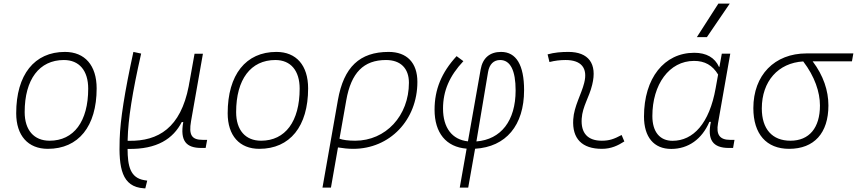

<svg xmlns="http://www.w3.org/2000/svg" viewBox="-20 -815 4749 1064"><path d="M245.1 9.8C415 9.8 515.6 -114.7 515.6 -325.2C515.6 -452.6 450.2 -527.3 339.8 -527.3C170.4 -527.3 69.8 -400.9 69.8 -187.5C69.8 -63.5 135.3 9.8 245.1 9.8ZM254.9 -35.2C168 -35.2 116.7 -94.2 116.7 -193.8C116.7 -375 197.8 -482.4 334 -482.4C419.4 -482.4 468.8 -423.3 468.8 -323.7C468.8 -142.1 389.2 -35.2 254.9 -35.2Z M785.2 229 795.9 186 780.3 183.6C701.7 170.9 687.5 105.5 687 10.3H689.9C850.6 13.2 939.9 -46.4 987.3 -138.7H995.6C976.6 -33.2 1012.7 4.9 1095.7 4.9H1119.6L1127.9 -40H1103.5C1042 -40 1025.4 -66.9 1038.6 -143.1L1104.5 -517.1H1058.1L1029.8 -359.4V-359.9C1029.8 -359.4 1029.8 -358.4 1029.3 -357.9L1025.9 -337.9C981 -106.4 857.4 -32.2 694.8 -34.7H687.5C687.5 -37.1 687.5 -39.6 687.5 -42C689.9 -153.8 713.4 -303.2 762.2 -518.1L719.2 -527.3C670.4 -303.2 646.5 -150.9 643.1 -42.5C637.7 114.7 654.3 220.7 777.3 228.5Z M1417 9.8C1586.9 9.8 1687.5 -114.7 1687.5 -325.2C1687.5 -452.6 1622.1 -527.3 1511.7 -527.3C1342.3 -527.3 1241.7 -400.9 1241.7 -187.5C1241.7 -63.5 1307.1 9.8 1417 9.8ZM1426.8 -35.2C1339.8 -35.2 1288.6 -94.2 1288.6 -193.8C1288.6 -375 1369.6 -482.4 1505.9 -482.4C1591.3 -482.4 1640.6 -423.3 1640.6 -323.7C1640.6 -142.1 1561 -35.2 1426.8 -35.2Z M2133.8 -527.3C1973.1 -527.3 1884.8 -443.4 1852.5 -260.3L1767.1 224.6H1814L1853 2C1881.3 6.8 1909.2 9.8 1937.5 9.8C2140.1 9.8 2293 -149.9 2293 -361.3C2293 -467.3 2234.9 -527.3 2133.8 -527.3ZM1861.3 -46.4 1898.9 -259.3C1925.8 -412.1 1995.1 -482.4 2119.1 -482.4C2199.7 -482.4 2246.1 -436.5 2246.1 -356.4C2246.1 -173.3 2117.7 -35.2 1948.2 -35.2C1910.6 -35.2 1878.4 -39.6 1861.3 -46.4Z M2574.7 224.6 2612.8 9.3C2783.7 -1 2884.3 -119.6 2884.3 -315.4C2884.3 -454.6 2840.8 -527.3 2756.8 -527.3C2694.8 -527.3 2654.8 -494.1 2643.6 -430.2L2573.2 -31.7C2485.4 -41 2435.1 -106.9 2435.1 -213.4C2435.1 -311 2470.7 -394 2547.9 -476.1L2510.3 -503.9C2426.8 -413.1 2388.2 -319.3 2388.2 -207C2388.2 -79.1 2451.7 0 2565.9 8.8L2527.8 224.6ZM2620.1 -31.2 2684.6 -415.5C2691.9 -459.5 2716.3 -482.4 2751.5 -482.4C2808.1 -482.4 2837.4 -424.8 2837.4 -314C2837.4 -145.5 2756.3 -42 2620.1 -31.2Z M3424.8 -66.9C3381.8 -43.9 3356 -35.2 3314.9 -35.2C3237.3 -35.2 3198.2 -77.1 3203.6 -157.7C3208 -225.6 3245.1 -275.4 3261.7 -345.2C3291 -463.4 3240.2 -527.3 3129.9 -527.3C3091.3 -527.3 3052.7 -524.4 3014.6 -513.7L3024.9 -471.2C3054.7 -479 3084.5 -482.4 3114.3 -482.4C3200.7 -482.4 3238.8 -438.5 3217.3 -355C3202.1 -293.5 3161.1 -226.1 3156.7 -153.3C3149.9 -46.4 3205.6 9.8 3315.4 9.8C3366.7 9.8 3404.3 -8.3 3439.9 -31.2Z M3966.8 -444.3H3964.4C3941.4 -495.6 3894.5 -522.5 3827.6 -522.5C3660.2 -522.5 3548.8 -381.3 3548.8 -169.4C3548.8 -55.2 3603.5 10.3 3699.7 10.3C3794.4 10.3 3870.1 -43.9 3911.1 -139.6H3919.4C3898.4 -40.5 3930.2 4.9 4019 4.9H4042.5L4050.3 -40H4025.4C3968.8 -40 3947.8 -68.8 3959 -131.8L4026.9 -517.6H3980ZM3826.2 -477.5C3885.7 -477.5 3928.2 -453.6 3959.5 -401.9L3945.8 -325.7C3911.1 -130.9 3821.8 -34.7 3707 -34.7C3636.7 -34.7 3595.2 -84 3595.2 -171.9C3595.2 -346.2 3688 -477.5 3826.2 -477.5ZM3841.8 -609.4H3897.5L4023.9 -794.9H3960.9Z M4353 9.8C4491.7 9.8 4570.8 -77.6 4570.8 -230.5C4570.8 -312.5 4543 -396.5 4483.4 -475.1H4701.2L4709 -519H4449.7C4272 -519 4154.8 -398.4 4154.8 -215.8C4154.8 -72.3 4227.1 9.8 4353 9.8ZM4431.2 -474.6C4495.1 -391.1 4523.9 -304.2 4523.9 -230.5C4523.9 -106.4 4464.4 -35.2 4360.4 -35.2C4259.3 -35.2 4201.7 -100.1 4201.7 -213.9C4201.7 -364.7 4292.5 -466.3 4431.2 -474.6Z"/></svg>

Font: Cascadia Code PL ExtraLight
Style: Italic
Weight: 200
Italic angle: -10°
Monospace: yes
Designer: Aaron Bell
Foundry: Saja Typeworks
Version: Version 2404.023